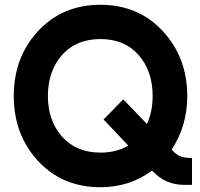

<svg xmlns="http://www.w3.org/2000/svg" viewBox="-20 -780 843 810"><path d="M790 -113.8V0H757.8Q678.7 0 626 -56.2L621.1 -60.1Q526.9 9.8 403.8 9.8Q242.7 9.8 140.4 -101.1Q38.1 -211.9 38.1 -375Q38.1 -538.1 140.6 -648.9Q243.2 -759.8 403.8 -759.8Q564 -759.8 667 -648.4Q770 -537.1 770 -375Q770 -248 704.1 -148.9L715.8 -137.2Q738.8 -114.3 780.8 -113.8ZM403.8 -136.2Q471.7 -136.2 521 -166L417 -275.9L500 -360.8L600.1 -256.8Q624 -310.1 624 -375Q624 -480 564.9 -547.6Q505.9 -615.2 403.8 -615.2Q300.8 -615.2 241.5 -547.6Q182.1 -480 182.1 -375Q182.1 -271 241.9 -203.6Q301.8 -136.2 403.8 -136.2Z"/></svg>

Font: Oakes Grotesk
Style: Bold
Weight: 700
Designer: Samuel Oakes
Foundry: Samuel Oakes
Version: Version 1.0 | wf-rip DC20170320